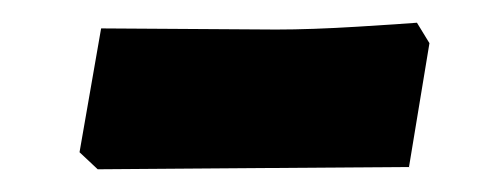

<svg xmlns="http://www.w3.org/2000/svg" viewBox="-20 -713 438 169"><path d="M50 -579 69 -688 223 -687Q254 -687 294.5 -689.5Q335 -692 347 -693L358 -675L340 -566L200 -565L66 -564Z"/></svg>

Font: Alegreya SC Black
Style: Regular
Weight: 900
Designer: Juan Pablo del Peral
Foundry: Huerta Tipografica
Version: Version 2.007; ttfautohint (v1.6)